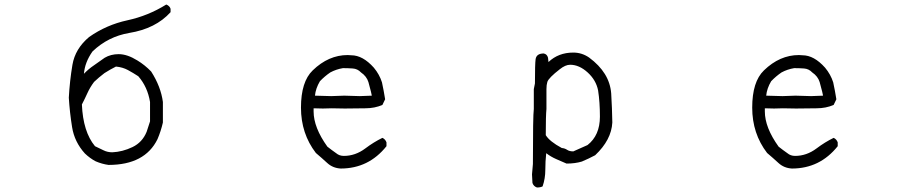

<svg xmlns="http://www.w3.org/2000/svg" viewBox="-20 -716 4040 851"><path d="M478 -41Q523 -43 567 -64Q611 -85 630 -132L645 -178V-264Q634 -331 593 -378Q570 -393 547 -405.5Q524 -418 494 -421Q468 -408 443 -392Q418 -373 397 -353Q379 -329 367.5 -303.5Q356 -278 343 -253Q348 -132 401 -68Q421 -59 438.5 -50Q456 -41 478 -41ZM461 15Q432 11 404 -1Q379 -14 356 -36Q310 -87 299.5 -152.5Q289 -218 285 -283Q289 -357 301 -428.5Q313 -500 375 -552Q452 -606 544.5 -626Q637 -646 717 -696Q732 -690 736 -677V-662Q670 -589 553 -570Q459 -554 390 -488Q356 -440 352 -389Q372 -410 396.5 -426.5Q421 -443 444 -460Q471 -476 506 -476Q544 -476 589 -448Q622 -428 650 -399Q693 -332 702 -264V-173Q693 -134 678 -99Q622 15 461 15Z M1575 -290 1628 -292Q1628 -297 1613 -352Q1605 -378 1580 -395Q1565 -411 1543.5 -412.5Q1522 -414 1500 -414Q1470 -409 1444 -395Q1419 -378 1398 -356Q1379 -324 1376 -292L1448 -290L1506 -292ZM1490 31Q1455 29 1430.5 6.5Q1406 -16 1380 -38Q1314 -124 1314 -239Q1314 -354 1366 -404Q1436 -472 1521 -472L1537 -471Q1588 -471 1637 -416Q1662 -386 1673 -351Q1681 -314 1687 -276L1675 -251Q1641 -236 1599 -236Q1550 -236 1508 -235L1450 -236L1411 -235L1370 -236V-222Q1370 -151 1431 -66Q1450 -51 1470 -37Q1484 -25 1504 -25Q1555 -25 1599 -58Q1636 -86 1675 -105Q1688 -99 1693 -85V-68Q1614 31 1490 31Z M2521 -45 2584 -73Q2639 -116 2639 -199Q2639 -263 2631 -315Q2622 -361 2584.5 -395Q2547 -429 2507 -429Q2486 -429 2461 -409Q2412 -371 2406 -353Q2402 -340 2402 -321V-233Q2399 -204 2399 -117Q2416 -89 2470 -60Q2483 -59 2493.5 -52Q2504 -45 2521 -45ZM2360 115Q2345 110 2340 95L2338 57L2342 11Q2342 -204 2346 -233V-321L2351 -346Q2351 -433 2354 -454Q2358 -479 2390 -479Q2405 -476 2409 -460L2411 -441Q2455 -483 2521 -483Q2559 -483 2591 -461Q2682 -394 2689 -302Q2693 -236 2694 -173Q2690 -96 2618 -28Q2590 -13 2559 0Q2529 9 2491 9Q2468 -1 2445 -11Q2422 -21 2401 -37Q2397 -1 2397 37Q2397 75 2385 110Q2376 115 2360 115Z M3575 -290 3628 -292Q3628 -297 3613 -352Q3605 -378 3580 -395Q3565 -411 3543.5 -412.5Q3522 -414 3500 -414Q3470 -409 3444 -395Q3419 -378 3398 -356Q3379 -324 3376 -292L3448 -290L3506 -292ZM3490 31Q3455 29 3430.5 6.5Q3406 -16 3380 -38Q3314 -124 3314 -239Q3314 -354 3366 -404Q3436 -472 3521 -472L3537 -471Q3588 -471 3637 -416Q3662 -386 3673 -351Q3681 -314 3687 -276L3675 -251Q3641 -236 3599 -236Q3550 -236 3508 -235L3450 -236L3411 -235L3370 -236V-222Q3370 -151 3431 -66Q3450 -51 3470 -37Q3484 -25 3504 -25Q3555 -25 3599 -58Q3636 -86 3675 -105Q3688 -99 3693 -85V-68Q3614 31 3490 31Z"/></svg>

Font: Yozai
Style: Regular
Weight: 400
Designer: LXGW / Y.OzVox
Foundry: LXGW / Y.OzVox
Version: Version 0.861;October 22, 2024